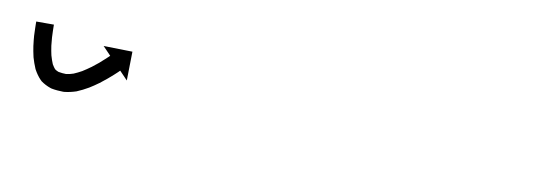

<svg xmlns="http://www.w3.org/2000/svg" viewBox="-25 -148 609 214"><g transform="rotate(10 279.5 -41.0)"><path d="M25 -75C25 -75.6 25 -76.2 25 -76.9L5 -76.9C5 -76.3 5 -75.7 5 -75C5 -75 5 -75 5 -75C5 -75 5 -75 5 -75C5 -73.2 5 -71.4 5.1 -69.6C5.1 -69.6 5.1 -69.5 5.1 -69.5C5.1 -69.5 5.1 -69.5 5.1 -69.5C5.1 -66.7 5.3 -63.9 5.4 -61.1C5.4 -61.1 5.4 -61 5.4 -61C5.4 -60.9 5.4 -60.9 5.4 -60.9C5.7 -57.3 6 -53.8 6.5 -50.2C6.5 -50.2 6.5 -50.1 6.5 -50.1C6.5 -50 6.5 -49.9 6.5 -49.9C7.1 -45.8 7.9 -41.7 8.8 -37.7C8.8 -37.7 8.8 -37.6 8.9 -37.5C8.9 -37.3 8.9 -37.2 8.9 -37.2C10.1 -33 11.6 -28.8 13.3 -24.8C13.3 -24.8 13.4 -24.6 13.5 -24.4C13.6 -24.2 13.7 -24 13.7 -24C15.8 -20.2 18.2 -16.7 21.2 -13.6C21.2 -13.6 21.5 -13.3 21.8 -13.1C22 -12.8 22.3 -12.6 22.3 -12.5C25.7 -10 29.4 -8.1 33.4 -6.7C33.4 -6.7 33.7 -6.6 34.1 -6.5C34.4 -6.4 34.7 -6.3 34.7 -6.3C39.2 -5.4 43.8 -5.1 48.4 -5C48.4 -5 48.7 -5 49 -5.1C49.3 -5.1 49.6 -5.1 49.6 -5.1C54 -5.6 58.4 -6.6 62.6 -8C62.6 -8 62.7 -8.1 62.9 -8.1C63.1 -8.2 63.3 -8.3 63.3 -8.3C67.4 -10 71.4 -12 75.3 -14.3C75.3 -14.3 75.4 -14.3 75.5 -14.4C75.6 -14.4 75.7 -14.5 75.7 -14.5C79.3 -16.7 82.7 -19 86.1 -21.5C86.1 -21.5 86.2 -21.5 86.2 -21.6C86.3 -21.6 86.3 -21.6 86.3 -21.6C89.2 -23.8 92 -26.1 94.8 -28.4C94.8 -28.4 94.8 -28.4 94.8 -28.4C94.9 -28.5 94.9 -28.5 94.9 -28.5C97 -30.3 99.1 -32.2 101.2 -34C101.2 -34 101.2 -34.1 101.2 -34.1C101.3 -34.1 101.3 -34.1 101.3 -34.1C102.6 -35.3 103.9 -36.6 105.3 -37.8L105.3 -37.8L105.3 -37.9C105.8 -38.3 106.2 -38.7 106.7 -39.2L115.8 -29.7L116.4 -62.4L83.7 -63.1L92.8 -53.6C92.4 -53.2 91.9 -52.7 91.5 -52.3L91.5 -52.3L91.5 -52.3C90.2 -51.1 89 -50 87.7 -48.8C87.7 -48.8 87.7 -48.8 87.8 -48.8C87.8 -48.9 87.8 -48.9 87.8 -48.9C85.8 -47.1 83.9 -45.4 81.9 -43.6C81.9 -43.6 81.9 -43.7 81.9 -43.7C81.9 -43.7 82 -43.7 82 -43.7C79.4 -41.6 76.8 -39.5 74.2 -37.5C74.2 -37.5 74.2 -37.6 74.3 -37.6C74.3 -37.6 74.4 -37.7 74.4 -37.7C71.4 -35.5 68.3 -33.4 65.1 -31.4C65.1 -31.4 65.2 -31.5 65.3 -31.5C65.4 -31.6 65.5 -31.6 65.5 -31.6C62.2 -29.8 58.9 -28.1 55.5 -26.7C55.5 -26.7 55.7 -26.8 55.9 -26.8C56 -26.9 56.2 -27 56.2 -27C53.4 -26 50.4 -25.3 47.4 -25C47.4 -25 47.7 -25 48 -25C48.3 -25 48.6 -25 48.6 -25C45.3 -25.1 41.9 -25.3 38.6 -26C38.6 -26 38.9 -25.9 39.2 -25.8C39.6 -25.7 39.9 -25.6 39.9 -25.6C38 -26.3 36.1 -27.2 34.5 -28.4C34.5 -28.4 34.8 -28.2 35.1 -27.9C35.4 -27.6 35.7 -27.3 35.7 -27.4C33.9 -29.2 32.5 -31.4 31.2 -33.6C31.2 -33.6 31.3 -33.4 31.4 -33.2C31.5 -33 31.6 -32.8 31.6 -32.8C30.3 -36 29.1 -39.3 28.2 -42.6C28.2 -42.6 28.2 -42.5 28.2 -42.4C28.3 -42.3 28.3 -42.1 28.3 -42.1C27.5 -45.7 26.8 -49.3 26.3 -52.9C26.3 -52.9 26.3 -52.8 26.3 -52.7C26.3 -52.6 26.3 -52.6 26.3 -52.6C25.9 -55.8 25.6 -59.1 25.4 -62.4C25.4 -62.4 25.4 -62.3 25.4 -62.3C25.4 -62.2 25.4 -62.2 25.4 -62.2C25.2 -64.8 25.1 -67.4 25.1 -70C25.1 -70 25.1 -70 25.1 -70C25.1 -70 25.1 -69.9 25.1 -69.9C25 -71.6 25 -73.3 25 -75.1C25 -75.1 25 -75 25 -75C25 -75 25 -75 25 -75Z"/></g></svg>

Font: FRB American Cursive Just Arrows Semibold
Style: Italic
Weight: 600
Italic angle: -25°
Version: Version 2.0;Modular Font Editor K font №1